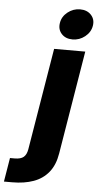

<svg xmlns="http://www.w3.org/2000/svg" viewBox="-173 -799 533 1040"><g transform="rotate(5 93.5 -278.5)"><path d="M97.7 -535.6H267.1L174.3 26.4Q164.1 89.4 132.3 128.7Q100.6 168 50.5 186Q0.5 204.1 -65.4 204.1H-110.4L-88.9 74.2H-63.5Q-30.3 74.2 -14.6 60.8Q1 47.4 5.9 18.6ZM192.4 -595.2Q154.3 -595.2 132.6 -619.1Q110.8 -643.1 116.7 -678.2Q122.1 -713.4 152.1 -737.3Q182.1 -761.2 219.7 -761.2Q257.8 -761.2 279.8 -737.3Q301.8 -713.4 295.9 -678.2Q290 -643.1 260 -619.1Q230 -595.2 192.4 -595.2Z"/></g></svg>

Font: Inter 20pt ExtraBold
Style: Italic
Weight: 800
Italic angle: -9.3988°
Version: Version 4.001;git-66647c0bb